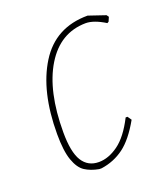

<svg xmlns="http://www.w3.org/2000/svg" viewBox="-95 -524 518 597"><g transform="rotate(-20 164.5 -225.5)"><path d="M318 -437 323 -430 317 -416 312 -413Q275 -436 248 -436Q163 -435 115 -356Q67 -277 67 -141Q67 -75 85.5 -45.5Q104 -16 140 -16Q172 -16 204.5 -39.5Q237 -63 265 -118H271L280 -105Q249 -50 216 -25.5Q183 -1 141 5H133Q106 0 87.5 -12Q69 -24 58 -55Q47 -86 47 -142Q47 -283 101 -369.5Q155 -456 262 -456Z"/></g></svg>

Font: Luna Sans Thin
Style: Italic
Weight: 250
Italic angle: -7°
Designer: Juan Pablo del Peral
Foundry: Huerta Tipografica
Version: Version 2.001; ttfautohint (v1.5)